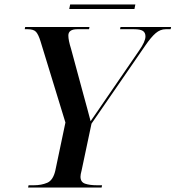

<svg xmlns="http://www.w3.org/2000/svg" viewBox="-20 -834 781 854"><path d="M105 0 107 -10H131Q164 -10 190 -21Q216 -32 226 -75L271 -289L160 -651Q151 -680 140.5 -692Q130 -704 103 -704H90L92 -714H378L376 -704H324Q284 -704 284 -676Q284 -655 296 -617L352 -410Q360 -380 368 -351.5Q376 -323 383 -295Q398 -317 414.5 -340.5Q431 -364 449 -391L598 -608Q627 -649 627 -672Q627 -689 615.5 -696.5Q604 -704 576 -704H514L516 -714H741L739 -704H717Q693 -704 672.5 -686.5Q652 -669 626 -631L387 -284L343 -76Q338 -58 338 -48Q338 -24 358.5 -17Q379 -10 411 -10H434L432 0ZM288 -794 292 -814H582L578 -794Z"/></svg>

Font: Noto Serif Display Medium
Style: Italic
Weight: 500
Italic angle: -12°
Designer: Monotype Design Team
Foundry: Monotype Imaging Inc.
Version: Version 2.009